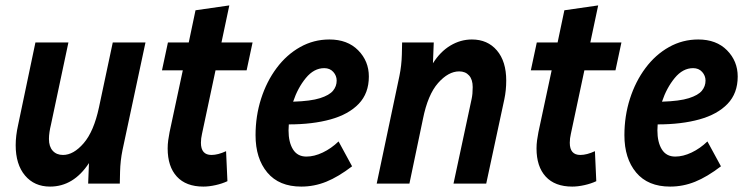

<svg xmlns="http://www.w3.org/2000/svg" viewBox="-20 -679 2768 710"><path d="M38 -142Q38 -177 47 -217L111 -522H233L168 -216Q165 -204 163 -190.5Q161 -177 161 -165Q161 -137 175 -121.5Q189 -106 213 -106Q252 -106 289.5 -149.5Q327 -193 346 -282L397 -522H518L433 -124Q425 -85 424 -44L423 0H306L309 -76Q252 11 165 11Q107 11 72.5 -30Q38 -71 38 -142Z M579 -419 601 -522H678L703 -641L828 -659L799 -522H914L892 -419H777L727 -184Q723 -167 723 -151Q723 -106 762 -106Q786 -106 816 -120L821 -9Q802 0 777.5 5.5Q753 11 732 11Q668 11 634 -26Q600 -63 600 -130Q600 -145 602 -160Q604 -175 607 -190L656 -419Z M925 -179Q925 -250 945.5 -314Q966 -378 1003 -427.5Q1040 -477 1090 -505Q1140 -533 1198 -533Q1265 -533 1304.5 -493Q1344 -453 1344 -396Q1344 -334 1306.5 -295Q1269 -256 1202.5 -237.5Q1136 -219 1048 -219Q1047 -208 1047 -197Q1047 -153 1063.5 -126.5Q1080 -100 1113 -100Q1142 -100 1173.5 -115Q1205 -130 1232 -156L1282 -64Q1231 -25 1186.5 -7Q1142 11 1094 11Q1012 11 968.5 -41Q925 -93 925 -179ZM1179 -427Q1141 -427 1111 -390.5Q1081 -354 1064 -303Q1129 -305 1163.5 -316Q1198 -327 1211.5 -343.5Q1225 -360 1225 -381Q1225 -399 1212.5 -413Q1200 -427 1179 -427Z M1373 0 1457 -398Q1465 -437 1466 -477L1467 -522H1584L1581 -445Q1608 -488 1645.5 -510.5Q1683 -533 1725 -533Q1783 -533 1817.5 -492.5Q1852 -452 1852 -381Q1852 -345 1845 -312L1778 0H1657L1724 -313Q1726 -322 1727 -333Q1728 -344 1728 -357Q1728 -385 1714.5 -400Q1701 -415 1678 -415Q1638 -415 1600 -372Q1562 -329 1544 -239L1494 0Z M1943 -419 1965 -522H2042L2067 -641L2192 -659L2163 -522H2278L2256 -419H2141L2091 -184Q2087 -167 2087 -151Q2087 -106 2126 -106Q2150 -106 2180 -120L2185 -9Q2166 0 2141.5 5.5Q2117 11 2096 11Q2032 11 1998 -26Q1964 -63 1964 -130Q1964 -145 1966 -160Q1968 -175 1971 -190L2020 -419Z M2289 -179Q2289 -250 2309.5 -314Q2330 -378 2367 -427.5Q2404 -477 2454 -505Q2504 -533 2562 -533Q2629 -533 2668.5 -493Q2708 -453 2708 -396Q2708 -334 2670.5 -295Q2633 -256 2566.5 -237.5Q2500 -219 2412 -219Q2411 -208 2411 -197Q2411 -153 2427.5 -126.5Q2444 -100 2477 -100Q2506 -100 2537.5 -115Q2569 -130 2596 -156L2646 -64Q2595 -25 2550.5 -7Q2506 11 2458 11Q2376 11 2332.5 -41Q2289 -93 2289 -179ZM2543 -427Q2505 -427 2475 -390.5Q2445 -354 2428 -303Q2493 -305 2527.5 -316Q2562 -327 2575.5 -343.5Q2589 -360 2589 -381Q2589 -399 2576.5 -413Q2564 -427 2543 -427Z"/></svg>

Font: Radio Canada Condensed SemiBold
Style: Italic
Weight: 600
Width: 3
Italic angle: -12°
Designer: Charles Daoud, Etienne Aubert Bonn, Alexandre Saumier Demers, Jacques Le Bailly
Foundry: Radio-Canada
Version: Version 2.104; ttfautohint (v1.8.4.7-5d5b);gftools[0.9.28.de